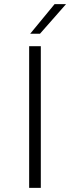

<svg xmlns="http://www.w3.org/2000/svg" viewBox="-20 -902 337 922"><path d="M120 0ZM120 -680H176V0H120ZM242 -882H297L172 -740H125Z"/></svg>

Font: Martel Sans ExtraLight
Style: Regular
Weight: 275
Designer: Dan Reynolds and Mathieu Réguer
Foundry: Dan Reynolds and Mathieu Réguer
Version: Version 1.002; ttfautohint (v1.1) -l 5 -r 5 -G 72 -x 0 -D la